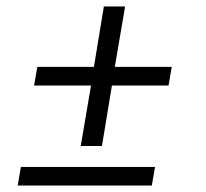

<svg xmlns="http://www.w3.org/2000/svg" viewBox="-20 -577 640 597"><path d="M231 -123 263 -311H86L96 -369H272L303 -557H369L337 -369H514L504 -311H328L297 -123ZM35 0 45 -58H462L452 0Z"/></svg>

Font: Iosevka SS04 Lt Ex Obl
Style: Regular
Weight: 300
Width: 7
Italic angle: -9°
Monospace: yes
Designer: Belleve Invis
Foundry: Belleve Invis
Version: Version 19.0.0; ttfautohint (v1.8.4)